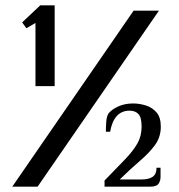

<svg xmlns="http://www.w3.org/2000/svg" viewBox="-20 -700 672 720"><path d="M113 -377V-614L79 -594L63 -616L131 -680H185V-377ZM26 0 481 -660H576L121 0ZM372 0V-23Q419 -71 449.5 -103Q480 -135 495.5 -162.5Q511 -190 511 -225Q511 -260 499 -272.5Q487 -285 466 -285Q407 -285 393 -206H377Q377 -223 378.5 -244Q380 -265 388 -276Q401 -291 425 -301.5Q449 -312 479 -312Q503 -312 527 -304.5Q551 -297 567 -278.5Q583 -260 583 -225Q583 -186 561.5 -156.5Q540 -127 505 -97Q470 -67 429 -27H510Q538 -27 552.5 -37Q567 -47 567 -71H582V-36Q582 -22 574.5 -11Q567 0 543 0Z"/></svg>

Font: El Messiri
Style: Bold
Weight: 700
Designer: Mohamed Gaber
Foundry: Kief Type Foundry
Version: Version 2.020; ttfautohint (v1.8.3)